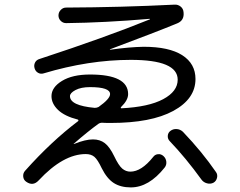

<svg xmlns="http://www.w3.org/2000/svg" viewBox="-20 -775 1040 832"><path d="M283.2 -358.4Q283.2 -317.4 390.6 -307.6Q399.4 -307.6 407.2 -311.5Q457 -346.7 457 -367.2Q457 -397.5 370.1 -397.5Q331.1 -397.5 307.1 -384.8Q283.2 -372.1 283.2 -358.4ZM88.9 -35.2Q202.1 -162.1 318.4 -250Q320.3 -252 319.8 -253.9Q319.3 -255.9 317.4 -256.8Q259.8 -271.5 231.4 -298.8Q203.1 -326.2 203.1 -358.4Q203.1 -396.5 248.5 -424.3Q293.9 -452.1 370.1 -452.1Q535.2 -452.1 535.2 -367.2Q535.2 -340.8 504.9 -311.5Q502.9 -309.6 503.4 -307.6Q503.9 -305.7 505.9 -305.7Q624 -311.5 687 -345.2Q750 -378.9 750 -429.7Q750 -515.6 546.9 -515.6Q364.3 -515.6 168.9 -457Q156.2 -453.1 145 -459.5Q133.8 -465.8 129.9 -479Q126 -492.2 131.8 -503.9Q137.7 -515.6 151.4 -519.5Q437.5 -613.3 629.9 -691.4V-692.4Q629.9 -693.4 627.9 -693.4Q434.6 -676.8 266.6 -674.8Q252.9 -674.8 243.2 -684.6Q233.4 -694.3 233.4 -708Q233.4 -721.7 243.2 -731.9Q252.9 -742.2 266.6 -742.2Q502.9 -743.2 736.3 -754.9Q751 -755.9 762.7 -746.6Q774.4 -737.3 775.4 -721.7Q779.3 -686.5 748 -673.8Q653.3 -634.8 457 -561.5Q456.1 -561.5 456.1 -560.5Q456.1 -559.6 458 -559.6Q541 -571.3 602.5 -572.3Q712.9 -572.3 770 -535.6Q827.1 -499 827.1 -432.6Q827.1 -346.7 731 -294.4Q634.8 -242.2 460 -242.2Q432.6 -242.2 420.9 -243.2Q413.1 -243.2 406.2 -238.3Q360.4 -205.1 299.8 -152.3Q298.8 -152.3 298.8 -151.4H301.8Q349.6 -170.9 382.8 -170.9Q413.1 -170.9 434.1 -154.8Q455.1 -138.7 474.6 -98.6Q494.1 -57.6 509.8 -44.4Q525.4 -31.2 544.9 -31.2Q592.8 -31.2 643.6 -94.7Q651.4 -105.5 664.6 -106.9Q677.7 -108.4 688.5 -98.6Q699.2 -88.9 700.7 -74.2Q702.1 -59.6 693.4 -48.8Q625 37.1 546.9 37.1Q502.9 37.1 473.1 18.1Q443.4 -1 420.9 -45.9Q403.3 -83 389.2 -95.2Q375 -107.4 351.6 -107.4Q253.9 -107.4 147.5 6.8Q123 33.2 93.8 12.7Q82 4.9 80.6 -9.8Q79.1 -24.4 88.9 -35.2ZM916 -29.3Q923.8 -18.6 920.4 -4.4Q917 9.8 905.3 16.6Q892.6 23.4 877.4 19.5Q862.3 15.6 853.5 3.9Q784.2 -91.8 715.8 -163.1Q706.1 -172.9 707 -186.5Q708 -200.2 718.8 -208Q730.5 -216.8 745.6 -215.8Q760.7 -214.8 772.5 -204.1Q855.5 -117.2 916 -29.3Z"/></svg>

Font: Rounded Mgen+ 2m regular
Style: Regular
Weight: 400
Designer: [Source Han Sans]
Ryoko NISHIZUKA  (kana & ideographs); Paul D. Hunt (Latin, Greek & Cyrillic); Wenlong ZHANG  (bopomofo
Version: Version 1.059.20150602